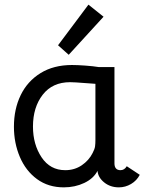

<svg xmlns="http://www.w3.org/2000/svg" viewBox="-20 -797 633 827"><path d="M40 -251Q40 -327 69 -387Q98 -447 154.5 -482Q211 -517 290 -517Q313 -517 347.5 -514.5Q382 -512 406 -508H473V-93Q473 -79 479.5 -71.5Q486 -64 499 -64Q516 -64 526 -81L582 -44Q569 -19 544.5 -4.5Q520 10 492 10Q455 10 428.5 -11.5Q402 -33 400 -62V-61Q383 -28 343 -9Q303 10 255 10Q188 10 139.5 -25.5Q91 -61 65.5 -121Q40 -181 40 -251ZM379 -138Q388 -155 389.5 -167Q391 -179 391 -194V-436L349 -439Q299 -443 282 -443Q206 -443 164 -389Q122 -335 122 -252Q122 -175 159 -119.5Q196 -64 261 -64Q301 -64 332 -85Q363 -106 379 -138ZM230 -602 361 -777 426 -725 276 -561Z"/></svg>

Font: Bellota
Style: Bold
Weight: 700
Designer: Kemie Guaida
Foundry: Kemie Guaida
Version: Version 4.001